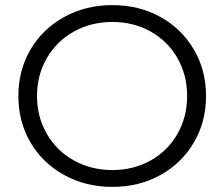

<svg xmlns="http://www.w3.org/2000/svg" viewBox="-20 -726 879 752"><path d="M52 -350Q52 -451 99.5 -532Q147 -613 231.5 -659.5Q316 -706 420 -706Q524 -706 607.5 -660Q691 -614 739 -532.5Q787 -451 787 -350Q787 -249 739 -167.5Q691 -86 607.5 -40Q524 6 420 6Q316 6 231.5 -40.5Q147 -87 99.5 -168Q52 -249 52 -350ZM713 -350Q713 -432 675 -498.5Q637 -565 570 -602.5Q503 -640 420 -640Q337 -640 269.5 -602.5Q202 -565 163.5 -498.5Q125 -432 125 -350Q125 -268 163.5 -201.5Q202 -135 269.5 -97.5Q337 -60 420 -60Q503 -60 570 -97.5Q637 -135 675 -201.5Q713 -268 713 -350Z"/></svg>

Font: Idrija
Style: Regular
Weight: 400
Designer: Julieta Ulanovsky
Foundry: Julieta Ulanovsky
Version: Version 7.200